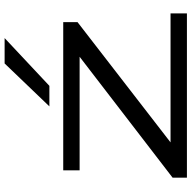

<svg xmlns="http://www.w3.org/2000/svg" viewBox="-19 -811 830 832"><g transform="rotate(-90 396.0 -395.0)"><path d="M42 0V-62L566 -465H74V-536H716V-474L195 -71H754V0ZM351 -596 537 -790H647L440 -596Z"/></g></svg>

Font: Georama ExtraExtended
Style: Regular
Weight: 400
Width: 8
Designer: Jean-Baptiste Levee
Foundry: Production Type
Version: Version 1.000